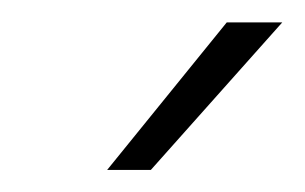

<svg xmlns="http://www.w3.org/2000/svg" viewBox="-20 -760 276 174"><path d="M77.1 -606 185.5 -739.7H235.8L116.7 -606Z"/></svg>

Font: Inter Display ExtraLight
Style: Italic
Weight: 200
Italic angle: -9.39999°
Designer: Rasmus Andersson
Foundry: rsms
Version: Version 4.000;git-a52131595